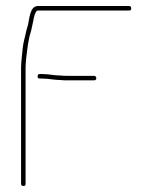

<svg xmlns="http://www.w3.org/2000/svg" viewBox="-20 -648 506 638"><path d="M182 -382C189 -381 196 -381 204 -381H292C297 -381 300 -383 300 -388C300 -393 297 -396 292 -396H204C197 -396 189 -396 182 -397C161 -397 141 -402 120 -402H112C107 -402 105 -399 105 -394C105 -389 107 -387 112 -387H120C141 -387 161 -382 182 -382ZM58 -30C63 -30 65 -32 65 -37V-424C65 -433 66 -443 67 -454C71 -488 74 -517 83 -544L87 -562C90 -572 94 -613 106 -613H409C414 -613 416 -615 416 -620C416 -625 414 -628 409 -628H106C79 -628 78 -586 73 -565L68 -548C64 -527 57 -508 55 -484C54 -468 50 -442 50 -424V-37C50 -32 53 -30 58 -30Z"/></svg>

Font: Electronic
Style: UltTh
Weight: 100
Version: Version 1.011